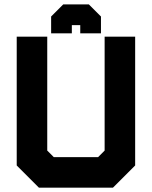

<svg xmlns="http://www.w3.org/2000/svg" viewBox="-20 -870 704 890"><path d="M160.5 0 57.5 -103V-700H199V-172L229.5 -141.5H434.5L465 -172V-700H606.5V-103L503.5 0ZM195 -71H469L536 -135.5V-629.5V-135.5L469 -71H195L128 -136.5V-629.5V-136.5ZM392 -849.5 448 -793.5V-715.5H352V-753.5H313V-715.5H217V-793.5L273 -849.5ZM366 -805.5H298L265 -769.5V-756.5V-769.5L298 -805.5H366L399 -769.5V-756.5V-769.5Z"/></svg>

Font: Tourney Black
Style: Regular
Weight: 900
Version: Version 1.015